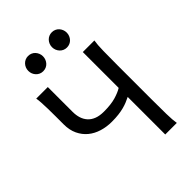

<svg xmlns="http://www.w3.org/2000/svg" viewBox="-263 -1053 1174 1174"><g transform="rotate(-45 323.5 -466.5)"><path d="M556.6 -712.9Q551.3 -683.6 550.3 -628.2Q549.3 -572.8 549.3 -500.5V-212.4Q549.3 -140.1 550.3 -84.7Q551.3 -29.3 556.6 0H456.5V-324.7Q440.4 -316.9 423.6 -309.8Q406.7 -302.7 386.2 -297.4Q365.7 -292 340.1 -288.8Q314.5 -285.6 280.8 -285.6Q235.8 -285.6 196 -297.9Q156.2 -310.1 126.2 -334.7Q96.2 -359.4 78.6 -396.5Q61 -433.6 61 -483.4V-554.2Q61 -589.4 60.3 -619.6Q59.6 -649.9 58.1 -674.1Q56.6 -698.2 53.7 -712.9H153.8V-498Q153.8 -468.8 161.6 -444.3Q169.4 -419.9 185.8 -401.9Q202.1 -383.8 228 -373.8Q253.9 -363.8 290.5 -363.8Q351.6 -363.8 391.6 -375.5Q431.6 -387.2 456.5 -402.8V-712.9ZM139.2 -866.7Q139.2 -880.4 144 -892.3Q148.9 -904.3 157.5 -913.3Q166 -922.4 177.5 -927.5Q189 -932.6 202.6 -932.6Q216.3 -932.6 228 -927.5Q239.7 -922.4 248 -913.3Q256.3 -904.3 261.2 -892.3Q266.1 -880.4 266.1 -866.7Q266.1 -853 261.2 -841.1Q256.3 -829.1 248 -820.1Q239.7 -811 228 -805.9Q216.3 -800.8 202.6 -800.8Q189 -800.8 177.5 -805.9Q166 -811 157.5 -820.1Q148.9 -829.1 144 -841.1Q139.2 -853 139.2 -866.7ZM344.2 -866.7Q344.2 -880.4 349.1 -892.3Q354 -904.3 362.5 -913.3Q371.1 -922.4 382.6 -927.5Q394 -932.6 407.7 -932.6Q421.4 -932.6 433.1 -927.5Q444.8 -922.4 453.1 -913.3Q461.4 -904.3 466.3 -892.3Q471.2 -880.4 471.2 -866.7Q471.2 -853 466.3 -841.1Q461.4 -829.1 453.1 -820.1Q444.8 -811 433.1 -805.9Q421.4 -800.8 407.7 -800.8Q394 -800.8 382.6 -805.9Q371.1 -811 362.5 -820.1Q354 -829.1 349.1 -841.1Q344.2 -853 344.2 -866.7Z"/></g></svg>

Font: Andika
Style: Regular
Weight: 400
Designer: Victor Gaultney, Annie Olsen, Julie Remington, Don Collingsworth, Eric Hays
Foundry: SIL International
Version: Version 1.001